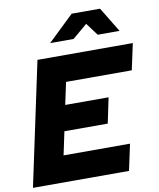

<svg xmlns="http://www.w3.org/2000/svg" viewBox="-98 -997 887 1073"><g transform="rotate(-10 345.5 -460.5)"><path d="M1 0 150 -700H691L659 -551H286L259 -425H505L475 -281H229L201 -149H578L546 0ZM506 -780 453 -851 369 -780H236L383 -921H544L630 -780Z"/></g></svg>

Font: Red Hat Display Black
Style: Italic
Weight: 900
Italic angle: -12°
Designer: Pentagram / MCKL
Foundry: Pentagram / MCKL
Version: Version 1.003; Red Hat Display Black Italic